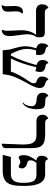

<svg xmlns="http://www.w3.org/2000/svg" viewBox="849 -1449 613 2351"><g transform="rotate(90 1155.5 -273.5)"><path d="M399.9 -295.9Q399.9 -270 410.2 -198.2Q421.9 -120.1 421.9 -85Q421.9 2 353 12.2L345.2 2Q356.9 -19 356.9 -48.8Q356.9 -61 355.7 -93Q354.5 -125 354 -136.2Q350.1 -202.6 350.1 -223.1Q350.1 -340.8 407.2 -408.2H127H111.8Q75.2 -408.2 54.2 -428Q33.2 -447.8 33.2 -479Q33.2 -500 37.8 -515.9Q42.5 -531.7 49.1 -539.8Q55.7 -547.9 62.3 -552.7Q68.8 -557.6 73.2 -558.6L78.1 -560.1Q82 -542 95.5 -529.1Q108.9 -516.1 127 -516.1H358.9Q380.9 -516.1 392.1 -514.9Q403.3 -513.7 415 -508.3Q426.8 -502.9 431.4 -490.7Q436 -478.5 436 -458V-434.1Q436 -430.2 435.3 -426.3Q434.6 -422.4 434.1 -420.2Q433.6 -418 431.9 -413.8Q430.2 -409.7 429.4 -408.4Q428.7 -407.2 426 -402.6Q423.3 -397.9 422.9 -397Q415.5 -383.8 411.9 -375.5Q408.2 -367.2 404.1 -345.5Q399.9 -323.7 399.9 -295.9ZM119.1 -159.2Q119.1 -150.9 121.1 -112.8Q123 -74.7 123 -62Q123 -27.3 104.2 -8.3Q85.4 10.7 49.8 13.2L43 2Q56.2 -12.7 56.2 -41Q56.2 -43.9 55.7 -61Q55.2 -78.1 55.2 -88.9Q53.2 -128.9 53.2 -138.2Q53.2 -236.8 112.8 -247.1Q116.7 -248 126 -248Q136.7 -248 143.1 -244.1V-231Q119.1 -216.3 119.1 -159.2Z M1057.6 -452.1Q1057.6 -429.2 1047.6 -400.6Q1037.6 -372.1 1027.3 -352.3Q1017.1 -332.5 994.6 -293Q972.2 -252.4 960.4 -229.7Q948.7 -207 930.9 -166.5Q913.1 -126 902.8 -85Q892.6 -43.9 888.7 0H595.7Q591.8 -21.5 590.3 -45.9Q590.3 -69.8 586.4 -85.9Q581.5 -105.5 568.4 -150.9Q546.4 -227.5 546.4 -275.9Q546.4 -335 571.8 -410.2Q510.7 -428.2 510.7 -477.1Q510.7 -497.6 514.4 -513.7Q518.1 -529.8 523.7 -537.8Q529.3 -545.9 534.7 -551Q540 -556.2 543.9 -557.6L547.4 -559.1Q552.7 -541 563.5 -533.4Q574.2 -525.9 605.5 -520Q654.3 -508.8 654.3 -443.8Q654.3 -423.8 649.4 -409.2Q628.9 -409.2 604.5 -407.2H594.7Q578.6 -344.7 578.6 -292Q578.6 -220.7 639.6 -100.1H659.7Q722.2 -216.3 776.4 -412.1Q715.3 -434.6 715.3 -482.9Q715.3 -502.9 719.2 -518.1Q723.1 -533.2 728.8 -540.5Q734.4 -547.9 740 -552.5Q745.6 -557.1 749.5 -558.1L753.4 -559.1Q759.3 -532.2 780.8 -526.9Q785.2 -525.4 797.4 -522.9Q798.8 -522.5 802 -522Q805.2 -521.5 806.6 -521Q818.4 -518.1 825.7 -514.9Q833 -511.7 842.5 -504.6Q852.1 -497.6 856.7 -484.4Q861.3 -471.2 861.3 -452.1Q861.3 -442.4 857.4 -425Q853.5 -407.7 849.6 -398.9Q830.1 -411.1 802.7 -411.1Q762.7 -232.4 696.8 -100.1H856.4Q889.6 -201.2 973.6 -318.8Q999.5 -355 999.5 -381.8Q999.5 -387.2 998.3 -391.6Q997.1 -396 995.6 -399.2Q994.1 -402.3 991.2 -405.3Q988.3 -408.2 986.3 -409.7Q984.4 -411.1 980.7 -412.8Q977.1 -414.6 975.3 -415Q973.6 -415.5 970.2 -416.7Q966.8 -418 966.3 -418Q917.5 -435.1 917.5 -476.1Q917.5 -498.5 921.6 -515.4Q925.8 -532.2 931.9 -540Q938 -547.9 944.1 -552.7Q950.2 -557.6 954.1 -558.6L958.5 -559.1Q960.9 -539.6 978.5 -529.8Q980.5 -528.8 998.5 -522.9Q999.5 -522.5 1001.5 -522Q1003.4 -521.5 1004.4 -521Q1014.2 -518.1 1020.8 -514.6Q1027.3 -511.2 1037.1 -503.7Q1046.9 -496.1 1052.2 -483.2Q1057.6 -470.2 1057.6 -452.1Z M1241.2 -243.2 1235.4 -250Q1280.3 -283.2 1280.3 -360.8Q1280.3 -385.3 1259.3 -399.4Q1238.3 -413.6 1201.2 -415Q1160.6 -416.5 1138.4 -435.3Q1116.2 -454.1 1116.2 -486.8Q1116.2 -505.4 1120.6 -519.8Q1125 -534.2 1131.1 -541.3Q1137.2 -548.3 1143.3 -552.7Q1149.4 -557.1 1153.8 -558.1L1158.2 -559.1Q1160.2 -545.4 1166.5 -537.1Q1172.9 -528.8 1184.8 -525.6Q1196.8 -522.5 1205.3 -521.7Q1213.9 -521 1229.5 -521Q1265.6 -521 1283.7 -512.2Q1301.8 -503.4 1309.6 -480.5Q1317.4 -457.5 1317.4 -411.1Q1317.4 -392.1 1314.5 -371.6Q1311.5 -351.1 1304.2 -325.4Q1296.9 -299.8 1280.5 -277.6Q1264.2 -255.4 1241.2 -243.2Z M1739.7 12.2 1749 -233.9Q1749 -252.9 1748.8 -262.9Q1748.5 -272.9 1747.6 -290.8Q1746.6 -308.6 1744.6 -318.8Q1742.7 -329.1 1739 -343.8Q1735.4 -358.4 1729.7 -366.9Q1724.1 -375.5 1715.6 -385.5Q1707 -395.5 1696 -400.6Q1685.1 -405.8 1669.9 -409.4Q1654.8 -413.1 1636.7 -413.1H1461.9Q1427.2 -413.1 1406 -434.3Q1384.8 -455.6 1384.8 -486.8Q1384.8 -504.4 1389.9 -518.1Q1395 -531.7 1402.3 -538.8Q1409.7 -545.9 1416.7 -550.3Q1423.8 -554.7 1429.2 -555.7L1434.1 -557.1Q1440.4 -531.7 1460 -523.9Q1471.7 -520 1482.9 -520H1608.9Q1666 -520 1700 -512.9Q1733.9 -505.9 1755.9 -485.6Q1777.8 -465.3 1785.9 -432.4Q1793.9 -399.4 1793.9 -344.2V-33.2Q1793.9 -21.5 1788.3 -12.5Q1782.7 -3.4 1774.9 1Q1767.1 5.4 1759 8.3Q1751 11.2 1745.6 11.7Z M2218.8 -248Q2218.8 -279.8 2217 -301.8Q2215.3 -323.7 2209.7 -346.4Q2204.1 -369.1 2193.8 -382.6Q2183.6 -396 2165.8 -404.5Q2147.9 -413.1 2122.6 -413.1H1973.6Q1942.9 -372.6 1942.9 -346.2Q1942.9 -322.8 1950.4 -313.2Q1958 -303.7 1984.9 -297.9Q2010.3 -292 2025.9 -275.4Q2041.5 -258.8 2041.5 -240.2Q2041.5 -195.8 2018.6 -195.8Q2012.2 -195.8 1994.6 -205.8Q1977.1 -215.8 1962.9 -215.8Q1947.8 -215.8 1931.9 -205.8Q1916 -195.8 1908.7 -195.8Q1896 -195.8 1887.9 -210.4Q1879.9 -225.1 1879.9 -252Q1879.9 -296.9 1895.8 -331.8Q1911.6 -366.7 1945.8 -413.1Q1887.7 -418.9 1887.7 -475.1Q1887.7 -495.1 1892.1 -510.5Q1896.5 -525.9 1902.8 -533.9Q1909.2 -542 1915.5 -547.1Q1921.9 -552.2 1926.3 -553.7L1930.7 -555.2Q1938 -520 1978.5 -520H2110.8Q2187 -520 2221.9 -457Q2256.8 -394 2256.8 -265.1Q2256.8 -216.8 2254.2 -182.4Q2251.5 -147.9 2243.9 -116.2Q2236.3 -84.5 2222.9 -64.2Q2209.5 -43.9 2188.2 -28.8Q2167 -13.7 2136.5 -6.8Q2106 0 2064.5 0H1875.5L1901.9 -100.1H2111.8Q2168.9 -100.1 2193.8 -136.5Q2218.8 -172.9 2218.8 -248Z"/></g></svg>

Font: Common Serif
Style: Regular
Weight: 400
Designer: Philipp H. Poll, Khaled Hosny
Foundry: Stefan Peev, Context Ltd.
Version: Version 1.026